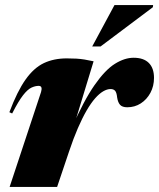

<svg xmlns="http://www.w3.org/2000/svg" viewBox="-20 -738 628 758"><path d="M142 -374.5Q145.5 -386 143.5 -392.5Q141.5 -399 132.5 -399Q119 -399 104 -392Q89 -385 71 -362Q53 -339 28 -290L17 -295Q48 -377.5 80.8 -423.8Q113.5 -470 153 -488.8Q192.5 -507.5 243.5 -507.5Q265.5 -507.5 281.8 -506.5Q298 -505.5 313.5 -503Q329 -500.5 349.5 -496L261.5 -207.5L263 -232Q311 -341.5 353.2 -402Q395.5 -462.5 433.8 -486.2Q472 -510 507.5 -510Q547 -510 567.5 -489.5Q588 -469 588 -430.5Q588 -398 573.8 -371.5Q559.5 -345 535.8 -329.8Q512 -314.5 482.5 -314.5Q463 -314.5 454.2 -324Q445.5 -333.5 442.5 -353Q440.5 -373 434.2 -379.8Q428 -386.5 416.5 -386.5Q403 -386.5 387.5 -377.5Q372 -368.5 355.5 -349.8Q339 -331 322 -301.8Q305 -272.5 287.5 -232.2Q270 -192 252.5 -139.5L205.5 0H18ZM344 -554.5 432 -718H584.5L583.5 -709.5L377 -554.5Z"/></svg>

Font: Newsreader 60pt ExtraBold
Style: Italic
Weight: 800
Italic angle: -17°
Designer: Hugues Gentile
Foundry: Production Type
Version: Version 1.003